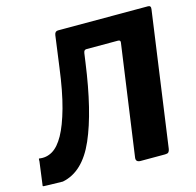

<svg xmlns="http://www.w3.org/2000/svg" viewBox="-128 -854 988 966"><g transform="rotate(-15 365.5 -371.0)"><path d="M534 -614H370Q357 -614 355 -599L237 -723Q240 -742 256 -742H725Q741 -742 738 -723L640 -21Q638 -10 633 -5Q628 0 615 0H488Q462 0 465 -23L546 -601Q548 -614 534 -614ZM-21 -6 -6 -119Q-4 -130 -4.5 -137Q-5 -144 -2 -144Q35 -138 67 -157Q99 -176 126 -224.5Q153 -273 176 -355.5Q199 -438 215 -561L237 -723L372 -722L348 -551Q314 -303 252.5 -162.5Q191 -22 83 -1Q37 -2 14 -2.5Q-9 -3 -15 -3.5Q-21 -4 -21 -6Z"/></g></svg>

Font: Libre Franklin
Style: Bold Italic
Weight: 700
Italic angle: -8°
Designer: Pablo Impallari, Rodrigo Fuenzalida, Nhung Nguyen
Foundry: Impallari Type
Version: Version 3.000